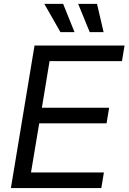

<svg xmlns="http://www.w3.org/2000/svg" viewBox="-20 -960 656 980"><path d="M35.6 0 156.2 -727.5H615.7L602.5 -647.9H232.9L193.8 -410.2H537.1L523.9 -330.6H180.2L138.2 -79.6H510.3L497.1 0ZM438 -795.9 378.9 -940.4H475.1L508.8 -795.9ZM288.6 -795.9 206.1 -940.4H302.2L360.4 -795.9Z"/></svg>

Font: Inter 24pt
Style: Italic
Weight: 400
Italic angle: -9.3988°
Designer: Rasmus Andersson
Foundry: rsms
Version: Version 4.001;git-66647c0bb